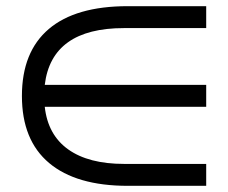

<svg xmlns="http://www.w3.org/2000/svg" viewBox="-20 -663 739 622"><path d="M394 -61Q227 -61 139 -135Q51 -209 51 -352Q51 -495 138 -569Q225 -643 394 -643H648V-572H382Q147 -572 125 -388H648V-317H125Q135 -226 201 -179Q267 -132 382 -132H648V-61Z"/></svg>

Font: telugu115
Style: Regular
Weight: 400
Designer: Jelle Bosma - Monotype Design Team
Foundry: Monotype Imaging Inc.
Version: Version 2.003